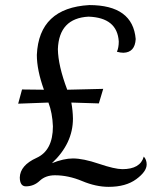

<svg xmlns="http://www.w3.org/2000/svg" viewBox="-20 -723 646 753"><path d="M406.2 9.8Q356.4 9.8 302.2 -12.9Q248 -35.6 195.3 -35.6Q158.7 -35.6 135.7 -13.9Q112.8 7.8 81.5 7.8Q58.1 7.8 57.6 -26.9Q59.1 -74.7 123.3 -103.8Q187.5 -132.8 187.5 -227.5Q185.5 -280.3 169.9 -320.8L51.3 -316.4L66.4 -372.1L152.3 -371.1Q124.5 -448.2 124.5 -507.8Q132.8 -691.9 330.1 -703.1Q501 -703.1 512.2 -569.8Q509.3 -517.6 464.4 -516.1Q452.6 -516.1 438.5 -520Q445.8 -536.1 445.8 -560.5Q439.9 -653.8 327.1 -657.7Q211.4 -651.4 207 -530.3Q208 -465.3 243.7 -371.1L384.8 -374.5L367.7 -317.4L259.8 -320.8Q265.6 -288.6 266.1 -257.8Q266.1 -160.2 183.6 -83Q230 -101.6 266.1 -101.6Q306.2 -101.6 368.2 -80.6Q430.2 -59.6 460 -59.6Q530.3 -59.6 543.9 -108.9Q555.2 -96.7 555.2 -78.1Q555.2 -50.3 514.4 -20.3Q473.6 9.8 406.2 9.8Z"/></svg>

Font: Almanac
Style: Regular
Weight: 400
Designer: Eden's Almanac
Version: Version 3.501;March 28, 2021;FontCreator 13.0.0.2683 64-bit